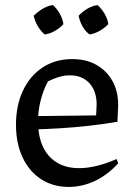

<svg xmlns="http://www.w3.org/2000/svg" viewBox="-20 -728 528 757"><path d="M251 9Q189 9 142 -21.5Q95 -52 69 -107.5Q43 -163 43 -236Q43 -312 70.5 -370.5Q98 -429 148 -462Q198 -495 265 -495Q320 -495 360.5 -472Q401 -449 423.5 -408.5Q446 -368 446 -313L443 -248Q384 -238 330.5 -232Q277 -226 221 -222.5Q165 -219 97 -217L98 -270L359 -273L361 -316Q361 -369 332.5 -400Q304 -431 255 -431Q234 -431 212 -424.5Q190 -418 169 -407Q150 -371 140 -331Q130 -291 130 -251Q130 -161 173 -113Q216 -65 292 -65Q357 -65 440 -101L446 -84Q404 -38 354 -14.5Q304 9 251 9ZM189 -708Q205 -693 216 -673.5Q227 -654 230 -633Q217 -618 197 -606.5Q177 -595 156 -592Q141 -605 129 -625Q117 -645 113 -666Q128 -681 147.5 -693Q167 -705 189 -708ZM365 -708Q381 -693 392.5 -673.5Q404 -654 407 -633Q393 -618 373 -606.5Q353 -595 333 -592Q316 -605 305 -625Q294 -645 290 -666Q304 -681 323.5 -693Q343 -705 365 -708Z"/></svg>

Font: Piazzolla 24pt Medium
Style: Regular
Weight: 500
Designer: Juan Pablo del Peral
Foundry: Huerta Tipografica
Version: Version 2.005